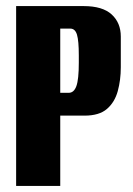

<svg xmlns="http://www.w3.org/2000/svg" viewBox="-20 -611 436 631"><path d="M33 0V-591H255Q317 -591 347 -563.5Q377 -536 377 -491V-390Q377 -348 367 -311.5Q357 -275 331.5 -253Q306 -231 258 -231H178V0ZM178 -306H206Q223 -306 231 -328Q239 -350 239 -405V-429Q239 -477 233 -497Q227 -517 211 -517H178Z"/></svg>

Font: Alumni Sans ExtraBold
Style: Regular
Weight: 800
Designer: Robert E. Leuschke
Foundry: Robert E. Leuschke
Version: Version 1.018